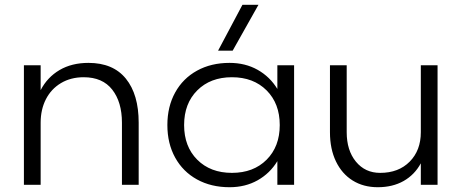

<svg xmlns="http://www.w3.org/2000/svg" viewBox="-20 -773 1930 803"><path d="M80 -500H150V-396Q178 -450 229 -480Q280 -510 350 -510Q453 -510 506.5 -444Q560 -378 560 -260V0H490V-260Q490 -346 449.5 -398Q409 -450 330 -450Q276 -450 235 -425.5Q194 -401 172 -358Q150 -315 150 -260V0H80Z M1140 -99Q1109 -48 1057.5 -19Q1006 10 940 10Q863 10 804 -22.5Q745 -55 712.5 -114Q680 -173 680 -250Q680 -327 712.5 -386Q745 -445 804 -477.5Q863 -510 940 -510Q1006 -510 1057.5 -481Q1109 -452 1140 -401V-500H1210V0H1140ZM1150 -250Q1150 -340 1095 -395Q1040 -450 950 -450Q860 -450 805 -395Q750 -340 750 -250Q750 -160 805 -105Q860 -50 950 -50Q1040 -50 1095 -105Q1150 -160 1150 -250ZM994 -753H1061L953 -561H892Z M1570 -50Q1647 -50 1693.5 -97Q1740 -144 1740 -220V-500H1810V0H1740V-90Q1714 -42 1668 -16Q1622 10 1560 10Q1500 10 1455 -18Q1410 -46 1385 -98Q1360 -150 1360 -220V-500H1430V-220Q1430 -144 1468.5 -97Q1507 -50 1570 -50Z"/></svg>

Font: Goli Light
Style: Regular
Weight: 300
Designer: jaikishan Patel
Foundry: MagicType
Version: Version 1.000